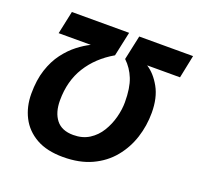

<svg xmlns="http://www.w3.org/2000/svg" viewBox="-126 -851 1030 999"><g transform="rotate(20 389.0 -351.5)"><path d="M321 11Q231 11 172 -22.5Q113 -56 83.5 -113.5Q54 -171 54 -243Q54 -319 73 -376.5Q92 -434 123 -475Q154 -516 189.5 -543.5Q225 -571 258 -587H80L107 -714H424L395 -579Q305 -527 255.5 -447.5Q206 -368 206 -261Q206 -194 237 -154.5Q268 -115 332 -115Q383 -115 420 -138.5Q457 -162 480.5 -200.5Q504 -239 515.5 -283Q527 -327 527 -367Q527 -446 507.5 -495Q488 -544 451 -579L480 -714H778L752 -587H570Q614 -559 645.5 -502.5Q677 -446 677 -363Q677 -291 655.5 -224.5Q634 -158 590 -104.5Q546 -51 479 -20Q412 11 321 11Z"/></g></svg>

Font: Noto IKEA Latin
Style: Bold Italic
Weight: 700
Italic angle: -12°
Designer: Monotype Design Team
Foundry: Monotype Imaging Inc.
Version: Version 1.0